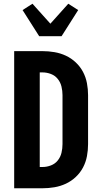

<svg xmlns="http://www.w3.org/2000/svg" viewBox="-20 -1009 540 1029"><path d="M56 0V-735H207Q240 -735 272 -729.5Q304 -724 333 -710.5Q362 -697 386 -674.5Q410 -652 425 -623.5Q440 -595 446 -563Q452 -531 452 -499V-237Q452 -204 446 -172Q440 -140 425 -111.5Q410 -83 386 -60.5Q362 -38 333 -24.5Q304 -11 272 -5.5Q240 0 207 0ZM193 -114H208Q231 -114 253 -122.5Q275 -131 289.5 -149Q304 -167 309.5 -190Q315 -213 315 -237V-499Q315 -522 309.5 -545Q304 -568 289.5 -586Q275 -604 253 -612.5Q231 -621 207 -621H193ZM190 -815 101 -955 154 -989 250 -882 346 -989 399 -955 310 -815Z"/></svg>

Font: Iosevka SS18 Heavy
Style: Regular
Weight: 900
Monospace: yes
Designer: Belleve Invis
Foundry: Belleve Invis
Version: Version 25.1.1; ttfautohint (v1.8.4)